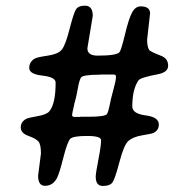

<svg xmlns="http://www.w3.org/2000/svg" viewBox="-20 -668 650 664"><path d="M372.6 -410.2H328.1L325.7 -409.7Q265.6 -409.7 259.8 -399.4Q253.9 -389.2 249.3 -363Q244.6 -336.9 241.5 -325.4Q238.3 -314 237.3 -310.1Q236.3 -306.6 235.4 -300.8L231 -281.2Q229.5 -272.9 229.5 -271.5V-269.5Q229.5 -263.7 238.3 -263.7H256.3L258.8 -264.2H285.2Q344.7 -264.2 350.1 -273.9Q355.5 -283.7 359.1 -303.7Q362.8 -323.7 371.8 -356.7Q380.9 -389.6 380.9 -399.4V-404.3Q380.9 -410.2 372.6 -410.2ZM561.5 -440.4Q561.5 -418 525.4 -411.1Q465.8 -399.9 459 -390.1Q437.5 -359.4 437.5 -299.8Q437.5 -274.9 483.4 -269Q529.3 -263.2 529.3 -237.3Q529.3 -217.3 510.3 -208Q505.4 -205.6 472.9 -200.2Q440.4 -194.8 424.6 -181.2Q408.7 -167.5 393.3 -108.6Q377.9 -49.8 369.1 -37.4Q360.4 -24.9 335.7 -24.9Q311 -24.9 311 -57.1Q311 -68.4 320.3 -116.2Q329.6 -164.1 329.6 -183.1Q329.6 -197.8 281.7 -197.8Q233.9 -197.8 223.6 -188.5Q213.4 -179.2 199.2 -123.3Q185.1 -67.4 176.8 -51.8Q162.6 -25.4 135.3 -25.4Q111.8 -25.4 111.8 -60.5L121.6 -137.2Q121.6 -168 113.3 -178.2Q105 -188.5 78.4 -198Q51.8 -207.5 51.8 -227.1Q51.8 -246.6 70.3 -256.8Q77.6 -260.7 108.9 -266.1Q140.1 -271.5 149.9 -282.2Q172.4 -308.1 172.4 -382.3Q172.4 -401.4 126.7 -406.5Q81.1 -411.6 81.1 -432.6Q81.1 -453.6 99.1 -464.8Q107.4 -470.2 143.8 -475.3Q180.2 -480.5 193.1 -495.6Q206.1 -510.7 220.2 -566.2Q234.4 -621.6 242.4 -635Q250.5 -648.4 273.9 -648.4Q300.8 -648.4 300.8 -613.3L282.2 -501Q282.2 -475.6 317.4 -475.6Q382.3 -475.6 393.1 -487.3Q398.9 -493.7 412.4 -549.6Q425.8 -605.5 437.3 -625.7Q448.7 -646 466.3 -646Q499 -646 499 -621.6L488.8 -530.8Q488.8 -507.3 495.6 -495.6Q499 -489.7 538.1 -474.6Q561.5 -465.3 561.5 -440.4Z"/></svg>

Font: Averia Gruesa Libre
Style: Regular
Weight: 500
Italic angle: -1.70001°
Version: Version 1.001